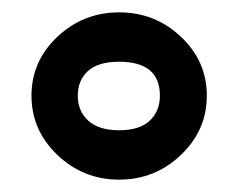

<svg xmlns="http://www.w3.org/2000/svg" viewBox="-20 -752 386 311"><path d="M73 -501Q31 -541 31 -597Q31 -653 73 -692.5Q115 -732 173 -732Q231 -732 273 -692.5Q315 -653 315 -597Q315 -541 273 -501Q231 -461 173 -461Q115 -461 73 -501ZM239 -597Q239 -652 173 -652Q139 -652 122.5 -637Q106 -622 106 -597Q106 -572 123 -556.5Q140 -541 173 -541Q206 -541 222.5 -556.5Q239 -572 239 -597Z"/></svg>

Font: Economica
Style: Bold
Weight: 700
Designer: Vicente Lamonaca
Foundry: Vicente Lamonaca
Version: Version 1.100